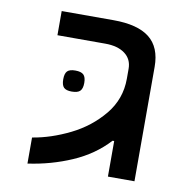

<svg xmlns="http://www.w3.org/2000/svg" viewBox="-72 -680 744 755"><g transform="rotate(10 300.0 -302.0)"><path d="M413 -391V-431Q413 -469.5 384.2 -491Q355.5 -512.5 305.5 -512.5H114.5V-609H321.5Q418 -609 465.2 -571.8Q512.5 -534.5 512.5 -456.5V-306V0.5H406.5V-141.5H400Q343 -79.5 260.5 -43.8Q178 -8 86 5V-99Q159.5 -111 235 -148.2Q310.5 -185.5 361.8 -247.8Q413 -310 413 -391ZM167 -346Q167 -369 176.2 -378.5Q185.5 -388 208 -388Q231.5 -388 241.2 -378.5Q251 -369 251 -346Q251 -323 241.2 -313.5Q231.5 -304 208 -304Q185.5 -304 176.2 -313.5Q167 -323 167 -346Z"/></g></svg>

Font: JuliaMono Medium
Style: Regular
Weight: 500
Monospace: yes
Designer: cormullion
Foundry: corm
Version: Version 0.054; ttfautohint (v1.8.4)